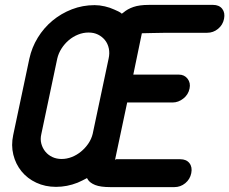

<svg xmlns="http://www.w3.org/2000/svg" viewBox="-20 -754 937 785"><path d="M851 -734Q876 -734 888.5 -718Q901 -702 896 -677Q891 -652 871.5 -636Q852 -620 827 -620H711Q637 -620 604 -619Q571 -618 560 -618L525 -449H711Q734 -449 747 -432Q760 -415 755 -392Q750 -367 729.5 -351Q709 -335 686 -335H500L450 -99Q452 -103 455 -103H717Q742 -103 754.5 -87Q767 -71 762 -46Q757 -21 737.5 -5Q718 11 693 11H431Q391 11 369.5 2.5Q348 -6 339 -20V-21Q336 -24 336 -26Q326 -21 316.5 -16Q307 -11 297 -7Q254 10 209 10Q165 10 128.5 -7Q92 -24 68 -53.5Q44 -83 34.5 -121.5Q25 -160 34 -202L100 -514Q110 -560 134.5 -600Q159 -640 194.5 -669.5Q230 -699 274 -716Q318 -733 367 -733Q387 -733 408.5 -728Q430 -723 447 -715Q454 -712 463.5 -707.5Q473 -703 478 -698L485 -703Q501 -717 525.5 -725.5Q550 -734 589 -734ZM149 -206Q144 -185 149 -166.5Q154 -148 165.5 -134Q177 -120 194 -112Q211 -104 232 -104Q253 -104 273.5 -112Q294 -120 311.5 -134.5Q329 -149 341.5 -167.5Q354 -186 359 -207L424 -514Q429 -536 425 -555.5Q421 -575 409.5 -589.5Q398 -604 381 -612.5Q364 -621 342 -621Q320 -621 299 -612.5Q278 -604 261 -589.5Q244 -575 231.5 -555.5Q219 -536 214 -514Z"/></svg>

Font: VDS
Style: Bold Italic
Weight: 700
Designer: artmaker
Foundry: artmaker
Version: Version 1.000 2009 initial release